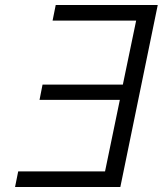

<svg xmlns="http://www.w3.org/2000/svg" viewBox="-20 -745 648 765"><path d="M40 0 52.5 -62H398.5L457.5 -347H137.5L149.5 -408H469.5L522.5 -663H189.5L202 -725H608.5L459.5 0Z"/></svg>

Font: JuliaMono Light
Style: Italic
Weight: 300
Italic angle: -9°
Monospace: yes
Designer: cormullion
Foundry: corm
Version: Version 0.054; ttfautohint (v1.8.4)